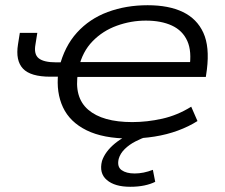

<svg xmlns="http://www.w3.org/2000/svg" viewBox="-20 -523 864 736"><path d="M477 8Q376 8 312 -23.5Q248 -55 221.5 -111.5Q195 -168 203 -242L211 -229H173Q97 -229 68 -260Q39 -291 49 -353L56 -397H123L116 -353Q109 -315 128.5 -299.5Q148 -284 195 -284H230L207 -264Q227 -345 275 -398Q323 -451 393 -477Q463 -503 546 -503Q627 -503 681 -477Q735 -451 759.5 -397.5Q784 -344 773 -256L769 -228H264L279 -245Q263 -150 318 -102.5Q373 -55 487 -55Q544 -55 602 -68Q660 -81 713 -114L737 -59Q704 -38 662 -22.5Q620 -7 572.5 0.5Q525 8 477 8ZM539 -444Q482 -444 428 -424.5Q374 -405 335 -365Q296 -325 282 -264L270 -285H736L706 -262Q716 -326 698 -366Q680 -406 639 -425Q598 -444 539 -444ZM479 193Q420 193 389.5 167Q359 141 371 94Q383 58 420.5 27Q458 -4 525 -28L544 0Q523 7 499.5 19Q476 31 458.5 48Q441 65 435 86Q428 116 446 129Q464 142 496 142Q513 142 530.5 138.5Q548 135 566 128L575 174Q557 183 533 188Q509 193 479 193Z"/></svg>

Font: Nunito Sans 7pt Expanded Light
Style: Italic
Weight: 300
Width: 7
Italic angle: -9°
Designer: Vernon Adams
Foundry: Vernon Adams
Version: Version 3.101;gftools[0.9.27]